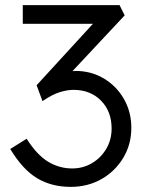

<svg xmlns="http://www.w3.org/2000/svg" viewBox="-20 -720 569 750"><path d="M256 10Q182 10 125.5 -23.5Q69 -57 20 -138L84 -178Q125 -114 168.5 -88Q212 -62 262 -62Q304 -62 339 -82.5Q374 -103 395 -138.5Q416 -174 416 -218Q416 -285 374.5 -327Q333 -369 267 -369Q243 -369 213.5 -360Q184 -351 146 -325L123 -387L343 -627H69V-700H447L467 -660L263 -442Q269 -443 274 -443Q336 -443 385.5 -413.5Q435 -384 464 -333.5Q493 -283 493 -221Q493 -156 461.5 -103.5Q430 -51 376.5 -20.5Q323 10 256 10Z"/></svg>

Font: Lexend Light
Style: Regular
Weight: 300
Designer: Bonnie Shaver-Troup, Thomas Jockin
Foundry: Lexend
Version: Version 1.007; ttfautohint (v1.8.3)